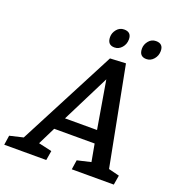

<svg xmlns="http://www.w3.org/2000/svg" viewBox="-194 -1012 1055 1138"><g transform="rotate(20 333.0 -442.5)"><path d="M481 -80 461 -190H206L151 -79L235 -60L225 0H-40L-31 -60L54 -80L374 -695L473 -700L593 -77L661 -60L651 0H386L395 -60ZM396 -571 245 -270H447ZM577 -765Q532 -765 532 -815Q532 -841 550 -863Q568 -885 596 -885Q642 -885 642 -839Q642 -809 623 -787Q604 -765 577 -765ZM376 -765Q331 -765 331 -815Q331 -841 349 -863Q367 -885 395 -885Q441 -885 441 -839Q441 -809 422 -787Q403 -765 376 -765Z"/></g></svg>

Font: Bitter
Style: Italic
Weight: 400
Italic angle: -9°
Designer: Sol Matas
Foundry: Sol Matas
Version: Version 1.001